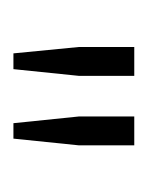

<svg xmlns="http://www.w3.org/2000/svg" viewBox="13 -853 220 286"><g transform="rotate(90 123.0 -710.0)"><path d="M59.5 -620 50 -717.5V-800H93V-717.5L83 -620ZM163.5 -620 153.5 -717.5V-800H196.5V-717.5L186.5 -620Z"/></g></svg>

Font: Big Shoulders Thin
Style: Regular
Weight: 100
Version: Version 2.002